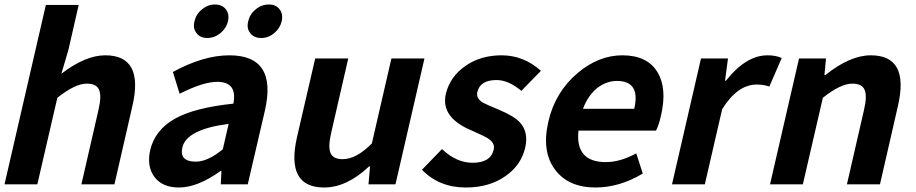

<svg xmlns="http://www.w3.org/2000/svg" viewBox="-32 -820 4073 854"><path d="M172 -798H318L272 -597L241 -492Q348 -574 436 -574Q609 -574 557 -349L477 0H330L406 -331Q421 -395 408 -422Q396 -448 354 -448Q302 -448 223 -385L134 0H-12Z M655 -33Q620 -80 636 -152Q657 -242 746 -292Q833 -341 1006 -359Q1025 -456 934 -456Q872 -456 767 -403L737 -500Q873 -574 988 -574Q1203 -574 1146 -327L1070 0H950L953 -60H950Q847 14 764 14Q690 14 655 -33ZM959 -156 985 -269Q798 -245 779 -164Q765 -101 839 -101Q892 -101 959 -156ZM842 -673Q825 -694 833 -725Q840 -757 866 -778Q892 -800 924 -800Q956 -800 973 -778Q989 -757 982 -725Q974 -694 949 -673Q922 -651 890 -651Q858 -651 842 -673ZM1081 -673Q1064 -694 1072 -725Q1079 -757 1105 -778Q1131 -800 1164 -800Q1196 -800 1212 -778Q1228 -757 1221 -725Q1213 -694 1188 -673Q1162 -651 1130 -651Q1097 -651 1081 -673Z M1289 -210 1370 -560H1517L1441 -229Q1426 -165 1439 -138Q1451 -112 1492 -112Q1553 -112 1622 -182L1709 -560H1856L1727 0H1607L1614 -80H1610Q1510 14 1410 14Q1238 14 1289 -210Z M1845 -65 1934 -157Q1998 -96 2070 -96Q2151 -96 2164 -155Q2171 -183 2139 -204Q2124 -214 2067 -239Q1927 -297 1951 -402Q1969 -478 2037 -526Q2105 -574 2199 -574Q2297 -574 2374 -505L2287 -416Q2229 -464 2177 -464Q2103 -464 2091 -410Q2085 -383 2115 -364Q2127 -357 2187 -332Q2254 -304 2280 -276Q2320 -233 2304 -163Q2286 -86 2218 -38Q2146 14 2040 14Q1921 14 1845 -65Z M2438 -64Q2376 -144 2407 -279Q2437 -410 2537 -495Q2631 -574 2736 -574Q2848 -574 2893 -498Q2936 -426 2908 -306Q2898 -262 2886 -239H2541Q2526 -99 2663 -99Q2727 -99 2798 -138L2827 -48Q2723 14 2617 14Q2497 14 2438 -64ZM2789 -336Q2818 -460 2712 -460Q2666 -460 2625 -429Q2583 -395 2561 -336Z M3086 -560H3206L3193 -461H3197Q3286 -574 3382 -574Q3419 -574 3445 -562L3390 -435Q3364 -444 3334 -444Q3248 -444 3180 -334L3103 0H2957Z M3522 -560H3642L3635 -486H3639Q3749 -574 3841 -574Q4014 -574 3962 -349L3882 0H3735L3811 -331Q3826 -395 3813 -422Q3801 -448 3759 -448Q3707 -448 3628 -385L3539 0H3393Z"/></svg>

Font: KaiGen Gothic CN Bold
Style: Bold
Weight: 700
Designer: Ryoko NISHIZUKA  (kana & ideographs); Paul D. Hunt (Latin, Greek & Cyrillic); Wenlong ZHANG  (bopomofo); Sandoll Communi
Foundry: Adobe Systems Incorporated
Version: Version 1.002.20150501